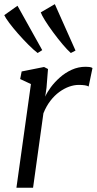

<svg xmlns="http://www.w3.org/2000/svg" viewBox="-22 -880 454 900"><path d="M55 0 123 -486 72.5 -509.5 79.5 -545 184.5 -566 203 -556.5 196 -468.5 190 -427Q198.5 -447 216.2 -471Q234 -495 258.8 -517Q283.5 -539 314.2 -553Q345 -567 379.5 -567Q387 -567 396.8 -566Q406.5 -565 411.5 -561L393.5 -474.5Q387 -478.5 375.5 -480.2Q364 -482 347 -482Q325.5 -482 302.2 -473.8Q279 -465.5 256.2 -449Q233.5 -432.5 214.2 -407.5Q195 -382.5 181.5 -349L133 0ZM154.5 -631.5Q136.5 -645 112 -669.5Q87.5 -694 63.2 -721.5Q39 -749 21.2 -772.8Q3.5 -796.5 -2 -809L60 -853L176 -645ZM310 -631.5Q293 -646.5 270.8 -673Q248.5 -699.5 226.8 -729Q205 -758.5 189.2 -783.8Q173.5 -809 169 -822L235 -860.5L332 -643Z"/></svg>

Font: Merriweather Light 18pt Light
Style: Italic
Weight: 300
Italic angle: -7.8°
Version: Version 2.101